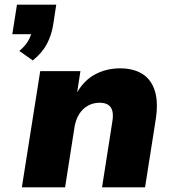

<svg xmlns="http://www.w3.org/2000/svg" viewBox="-20 -806 743 826"><path d="M121 -546 63 -587Q89 -608 102.5 -632.5Q116 -657 118 -678L150 -659H33L53 -786H222L209 -701Q202 -655 181.5 -616.5Q161 -578 121 -546ZM74 0 153 -500H326L312 -409Q343 -462 391 -487Q439 -512 497 -512Q554 -512 592.5 -488Q631 -464 646.5 -414Q662 -364 649 -286L604 0H419L463 -281Q468 -310 463.5 -328Q459 -346 445.5 -355Q432 -364 408 -364Q381 -364 358.5 -351.5Q336 -339 321.5 -316.5Q307 -294 301 -262L260 0Z"/></svg>

Font: Nunito Sans 9pt Black
Style: Italic
Weight: 900
Italic angle: -9°
Version: Version 3.101;gftools[0.9.27]